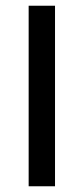

<svg xmlns="http://www.w3.org/2000/svg" viewBox="-20 -650 291 670"><path d="M172 -630V0H80V-630Z"/></svg>

Font: Mukta Malar
Style: Regular
Weight: 400
Designer: Aadarsh Rajan, Girish Dalvi, Yashodeep Gholap
Foundry: Ek Type
Version: Version 2.538;PS 1.000;hotconv 16.6.51;makeotf.lib2.5.65220;